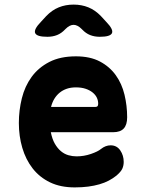

<svg xmlns="http://www.w3.org/2000/svg" viewBox="-20 -805 640 835"><path d="M461 -173Q488 -173 503 -151Q518 -129 518 -101Q518 -85 512 -71.5Q506 -58 486 -41Q471 -29 453 -19.5Q435 -10 412.5 -3.5Q390 3 363.5 6.5Q337 10 305 10Q243 10 197.5 -12Q152 -34 122 -72.5Q92 -111 77 -162Q62 -213 62 -270Q62 -325 75 -377.5Q88 -430 117.5 -470.5Q147 -511 194.5 -535.5Q242 -560 310 -560Q372 -560 414.5 -537.5Q457 -515 483.5 -478Q510 -441 521.5 -393Q533 -345 533 -295Q533 -262 518 -246Q503 -230 472 -230H201Q207 -200 218.5 -180Q230 -160 245 -147.5Q260 -135 277.5 -130Q295 -125 313 -125Q345 -125 375.5 -135.5Q406 -146 419 -157Q429 -165 439.5 -169Q450 -173 461 -173ZM202 -340H395Q401 -340 404 -343Q407 -346 407 -354Q407 -368 401 -380.5Q395 -393 382.5 -403Q370 -413 352 -419Q334 -425 310 -425Q288 -425 270.5 -419Q253 -413 239.5 -402Q226 -391 216.5 -375.5Q207 -360 202 -340ZM186 -645Q140 -645 133 -661Q126 -677 158 -710L181 -735Q206 -761 235.5 -773Q265 -785 300 -785Q335 -785 364.5 -773Q394 -761 419 -735L442 -710Q474 -677 467 -661Q460 -645 414 -645Q391 -645 372 -652.5Q353 -660 337 -677L335 -679Q317 -697 300 -697Q283 -697 265 -679L263 -677Q247 -660 228 -652.5Q209 -645 186 -645Z"/></svg>

Font: Maple Mono ExtraBold
Style: Regular
Weight: 800
Monospace: yes
Designer: subframe7536
Version: Version 7.000